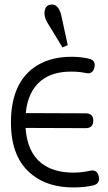

<svg xmlns="http://www.w3.org/2000/svg" viewBox="-20 -817 475 842"><path d="M277 -619 248 -753C239 -784 225 -799 205 -797C186 -796 176 -783 175 -760C175 -747 179 -733 187 -719L254 -609ZM413 -44C408 -65 395 -73 374 -68C351 -63 327 -60 302 -60C243 -60 197 -74 162 -101C120 -134 97 -186 92 -256L356 -255C378 -255 389 -266 389 -288C389 -309 378 -320 356 -320L93 -321C99 -385 122 -433 161 -464C194 -490 237 -503 292 -503C315 -503 336 -501 355 -497C376 -492 389 -500 394 -521C399 -542 391 -555 369 -560C348 -565 322 -568 293 -568C223 -568 166 -550 121 -515C59 -466 28 -387 28 -280C28 -175 59 -99 122 -50C169 -13 229 5 302 5C335 5 364 2 389 -4C410 -9 418 -23 413 -44Z"/></svg>

Font: GFS Philostratos
Style: Regular
Weight: 400
Designer: George D. Matthiopoulos
Foundry: George D. Matthiopoulos
Version: Version 1.000